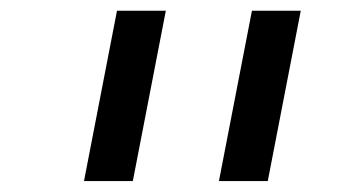

<svg xmlns="http://www.w3.org/2000/svg" viewBox="-20 -619 640 355"><path d="M196.3 -599.1H286.6L225.6 -284.2H135.3ZM445.8 -599.1H536.1L475.1 -284.2H384.8Z"/></svg>

Font: Liberation Mono
Style: Italic
Weight: 400
Italic angle: -12°
Monospace: yes
Designer: Steve Matteson
Foundry: Ascender Corporation
Version: Version 2.1.5